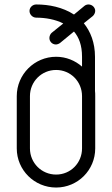

<svg xmlns="http://www.w3.org/2000/svg" viewBox="-20 -839 500 859"><path d="M231 -526C296 -526 347 -474 347 -409V-175C347 -110 296 -58 231 -58C166 -58 114 -110 114 -175V-409C114 -474 166 -526 231 -526ZM375 -819C369 -819 361 -816 357 -812L311 -774C260 -807 199 -819 142 -819C126 -819 112 -806 112 -790C112 -774 126 -760 142 -760C184 -760 228 -752 263 -734L211 -692C205 -687 201 -677 201 -669C201 -653 214 -640 230 -640C236 -640 244 -643 249 -647L311 -698C333 -672 347 -637 347 -585V-541C316 -568 276 -585 231 -585C134 -585 55 -506 55 -409V-175C55 -78 134 0 231 0C328 0 406 -78 406 -175V-409C406 -417 406 -425 405 -432V-438V-439V-585C405 -648 385 -698 355 -735L395 -767C401 -772 406 -782 406 -790C406 -806 392 -819 376 -819Z"/></svg>

Font: bauhaus_2017
Style: _regular
Weight: 400
Version: Version 1.0